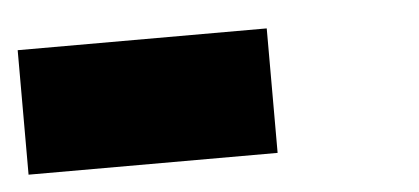

<svg xmlns="http://www.w3.org/2000/svg" viewBox="-28 -42 524 240"><g transform="rotate(-5 234.5 78.0)"><path d="M312.5 0V156.2H0V0Z"/></g></svg>

Font: Sorena-Fanum Normal
Style: Regular
Weight: 400
Designer: Mohammad Darvishi
Version: Version 1.000;March 20, 2024;FontCreator 15.0.0.2958 64-bit